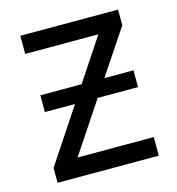

<svg xmlns="http://www.w3.org/2000/svg" viewBox="-98 -723 745 808"><g transform="rotate(-15 275.0 -319.0)"><path d="M79.6 -374.5H259.3L381.8 -559.1H63V-638.2H488.8V-569.8L358.4 -374.5H485.4V-301.3H309.6L163.1 -81.1H495.1V0H54.2V-64.9L210.9 -301.3H79.6Z"/></g></svg>

Font: Code New Roman
Style: Regular
Weight: 400
Monospace: yes
Designer: Sam Radian
Foundry: Code New Roman
Version: Version 2.00 November 29, 2014